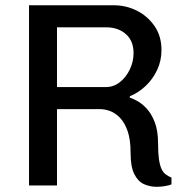

<svg xmlns="http://www.w3.org/2000/svg" viewBox="-20 -706 714 731"><path d="M576.2 5.2Q550.8 5.2 528.1 -4.9Q505.5 -15 491.4 -43Q477.2 -71 477.2 -124Q477.2 -173.5 466.4 -205.5Q455.5 -237.5 437.9 -256.4Q420.2 -275.2 400 -282.9Q379.8 -290.5 361 -290.5H197V0H90.5V-686H411.8Q460.8 -686 502 -664.9Q543.2 -643.8 569 -605.8Q594.8 -567.8 594.8 -515.8Q594.8 -474.8 578.4 -439.8Q562 -404.8 534.6 -378.8Q507.2 -352.8 474.2 -339.5V-334.5Q484 -331.5 501.5 -322.2Q519 -313 537.4 -293.8Q555.8 -274.5 568.8 -241.9Q581.8 -209.2 581.8 -159.8Q581.8 -123.5 585.1 -100.2Q588.5 -77 594.8 -63.2Q601 -49.5 610.9 -42.1Q620.8 -34.8 632.8 -29.8V-4Q623.8 -0.2 608.5 2.5Q593.2 5.2 576.2 5.2ZM197 -374.5H383Q412.5 -374.5 436.2 -393.1Q460 -411.8 474.2 -441.5Q488.5 -471.2 488.5 -504.2Q488.5 -550.5 459.2 -576.2Q430 -602 383.8 -602H197Z"/></svg>

Font: Chivo Medium
Style: Regular
Weight: 500
Designer: Hector Gatti
Foundry: Omnibus-Type
Version: Version 2.002